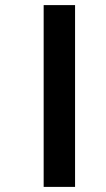

<svg xmlns="http://www.w3.org/2000/svg" viewBox="-20 -682 414 752"><path d="M151 -662H274V50H151Z"/></svg>

Font: Noto Sans Sinhala ExtraCondensed ExtraBold
Style: Regular
Weight: 800
Width: 2
Designer: Jelle Bosma - Monotype Design Team
Foundry: Monotype Imaging Inc.
Version: Version 2.006; ttfautohint (v1.8.4.7-5d5b)